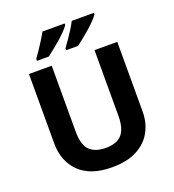

<svg xmlns="http://www.w3.org/2000/svg" viewBox="-164 -1060 1085 1197"><g transform="rotate(-20 378.0 -462.0)"><path d="M671 -252Q671 -178 638.5 -118.5Q606 -59 540.5 -24.5Q475 10 375 10Q233 10 159 -62.5Q85 -135 85 -254V-714H236V-277Q236 -189 272 -153Q308 -117 379 -117Q453 -117 486.5 -156Q520 -195 520 -278V-714H671ZM596 -924Q588 -911 569 -891Q550 -871 525 -849Q500 -827 475.5 -807.5Q451 -788 433 -774H354V-787Q368 -806 386 -832Q404 -858 421 -885Q438 -912 449 -934H596ZM402 -924Q394 -911 375 -891Q356 -871 331 -849Q306 -827 281.5 -807.5Q257 -788 239 -774H160V-787Q174 -806 191.5 -832Q209 -858 226 -885Q243 -912 255 -934H402Z"/></g></svg>

Font: Noto Sans New Tai Lue
Style: Regular
Weight: 400
Designer: Monotype Design Team
Foundry: Monotype Imaging Inc.
Version: Version 2.003